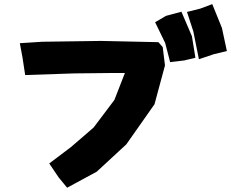

<svg xmlns="http://www.w3.org/2000/svg" viewBox="-20 -879 1098 912"><path d="M716.8 -773.4 764.6 -674.8 788.1 -584 854.5 -591.8 908.2 -604.5 891.6 -707 841.8 -823.2 768.6 -803.7ZM868.2 -822.3 898.4 -729.5 924.8 -597.7 994.1 -621.1 1057.6 -636.7 1034.2 -746.1 988.3 -859.4 930.7 -837.9ZM74.2 -673.8 86.9 -605.5 99.6 -522.5 331.1 -530.3 506.8 -532.2H573.2L523.4 -404.3L424.8 -273.4L317.4 -180.7L213.9 -102.5L258.8 -36.1L298.8 12.7L439.5 -63.5L580.1 -193.4L713.9 -383.8L763.7 -568.4L752.9 -655.3L732.4 -678.7L460 -684.6L180.7 -680.7Z"/></svg>

Font: MaokenAssortedSans-Lite
Style: Lite
Weight: 400
Version: Version 1.400